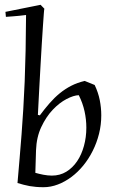

<svg xmlns="http://www.w3.org/2000/svg" viewBox="-20 -779 484 809"><path d="M147.9 -293Q168.5 -320.8 189 -344.2Q209.5 -367.7 231.9 -386Q254.4 -404.3 280 -417.5Q305.7 -430.7 336.9 -438L378.9 -420.9Q394 -389.2 400.4 -356.9Q406.7 -324.7 406.7 -293Q406.7 -252.9 397.2 -215.1Q387.7 -177.2 370.8 -143.6Q354 -109.9 331.1 -81.8Q308.1 -53.7 281 -33.4Q253.9 -13.2 223.9 -1.7Q193.8 9.8 163.6 9.8Q146 9.8 131.8 8.5Q117.7 7.3 105 5.1Q92.3 2.9 79.8 -0.5Q67.4 -3.9 53.7 -7.8Q58.1 -59.6 62.5 -110.1Q66.9 -160.6 70.8 -212.4Q74.7 -264.2 78.1 -319.1Q81.5 -374 84 -435.3Q86.4 -496.6 87.9 -565.9Q89.4 -635.3 89.8 -715.8Q75.7 -713.9 60.5 -712.4Q47.9 -710.9 32.7 -710Q17.6 -709 4.9 -708L2.9 -729L150.9 -758.8L167 -742.2Q166 -740.7 164.6 -721.2Q163.1 -701.7 160.9 -668.9Q158.7 -636.2 156 -592.8Q153.3 -549.3 150.6 -500Q147.9 -450.7 145 -398.2Q142.1 -345.7 139.6 -294.9ZM128.9 -50.8Q144 -46.4 162.8 -42.7Q181.6 -39.1 198.7 -39.1Q232.4 -39.1 259.3 -55.4Q286.1 -71.8 304.9 -99.6Q323.7 -127.4 333.7 -164.1Q343.8 -200.7 343.8 -241.2Q343.8 -275.9 336.2 -310.3Q328.6 -344.7 312 -377.9Q290.5 -377.4 260.5 -361.8Q230.5 -346.2 202.4 -316.7Q174.3 -287.1 154.1 -244.1Q133.8 -201.2 131.8 -146Z"/></svg>

Font: Simonetta
Style: Italic
Weight: 400
Italic angle: -2°
Designer: Gayaneh Bagdasaryan
Foundry: BrownFox
Version: Version 1.001